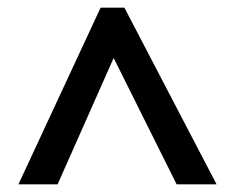

<svg xmlns="http://www.w3.org/2000/svg" viewBox="-20 -739 612 500"><path d="M28 -259H130L276 -588L440 -259H544L304 -719H242Z"/></svg>

Font: Noto Sans Vithkuqi SemiBold
Style: Regular
Weight: 600
Version: Version 1.001